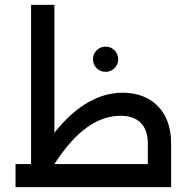

<svg xmlns="http://www.w3.org/2000/svg" viewBox="-20 -771 784 791"><path d="M486 -389C385 -389 292 -334 204 -224V-751H108V-95H44V0H685V-181C685 -314 603 -389 486 -389ZM415 -475C444 -475 467 -498 467 -527C467 -556 444 -579 415 -579C386 -579 363 -556 363 -527C363 -498 386 -475 415 -475ZM589 -95H204C294 -235 385 -294 476 -294C549 -294 589 -254 589 -181Z"/></svg>

Font: UULA Sans Medium
Style: Regular
Weight: 500
Designer: Mohamed Gaber, Laura Garcia Mut
Foundry: Kief Type Foundry
Version: Version 3.006;hotconv 1.0.109;makeotfexe 2.5.65596